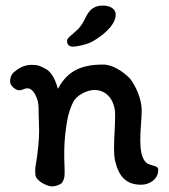

<svg xmlns="http://www.w3.org/2000/svg" viewBox="-20 -663 605 687"><path d="M348 -643C321 -643 302 -633 286 -600C268 -561 254 -555 241 -542C226 -530 220 -525 220 -516C220 -505 226 -496 241 -496C253 -496 293 -503 315 -517C339 -531 394 -569 394 -611C394 -630 376 -643 348 -643ZM509 -77C483 -92 482 -139 482 -163C482 -202 487 -236 487 -269C487 -305 468 -353 445 -382C422 -406 383 -432 350 -432C274 -432 223 -412 187 -345C175 -393 154 -411 146 -415C125 -427 116 -431 93 -431C65 -431 46 -418 30 -405C19 -395 16 -383 16 -371C16 -356 36 -340 49 -340C60 -340 67 -347 78 -347C101 -347 118 -308 118 -278C118 -245 120 -220 120 -195C120 -159 115 -114 108 -73C105 -60 106 -43 107 -35C112 -13 151 4 166 4C178 4 195 -2 201 -8C214 -25 211 -45 211 -62C207 -148 214 -194 221 -235C225 -256 232 -278 242 -298C254 -322 291 -341 318 -341C368 -341 392 -296 392 -253C392 -209 388 -172 388 -134C388 -117 389 -100 392 -87C405 -31 432 -2 485 -2C517 -2 548 -24 546 -57C546 -70 523 -70 509 -77Z"/></svg>

Font: Itim
Style: Regular
Weight: 400
Designer: CadsonDemak Team
Foundry: Pablo Impallari
Version: Version 1.002;PS 001.002;hotconv 1.0.88;makeotf.lib2.5.64775